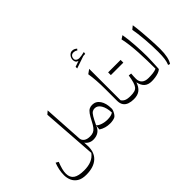

<svg xmlns="http://www.w3.org/2000/svg" viewBox="-166 -1725 2647 2647"><g transform="rotate(-45 1157.0 -401.5)"><path d="M545.9 -732.4 581.5 -150.4Q584 -111.8 616 -87.9Q647.9 -64 707 -64H707.5V0H707Q669.9 0 637.7 -16.8Q605.5 -33.7 587.4 -62L590.3 -5.9Q598.6 129.4 520.5 201.4Q442.4 273.4 295.9 273.4Q212.9 273.4 164.1 242.4Q115.2 211.4 94 162.4Q72.8 113.3 72.8 59.6Q72.8 5.9 83.5 -44.9Q94.2 -95.7 113.3 -145L152.3 -122.6Q128.9 -63 117.7 -19.5Q106.4 23.9 106.4 61.5Q106.4 138.2 157.2 173.8Q208 209.5 317.9 209.5Q399.4 209.5 458.5 185.1Q517.6 160.6 557.1 107.9L500.5 -692.4Z M1033.2 -353Q1104.5 -353 1146.2 -291.5Q1188 -230 1188 -124Q1188 -107.9 1178.2 -84.7Q1168.5 -61.5 1154.3 -41.5Q1140.1 -21.5 1127 -14.2Q1111.3 -5.4 1084.5 0Q1057.6 5.4 1029.3 5.4Q936.5 5.4 864.7 -41L870.6 -111.3Q852.5 -57.6 810.3 -28.8Q768.1 0 707.5 0Q692.9 0 692.9 -30.8V-33.2Q692.9 -64 707.5 -64Q744.6 -64 771.2 -75.7Q797.9 -87.4 820.8 -116.2Q843.8 -145 870.1 -196.8Q902.3 -259.8 926.5 -293.5Q950.7 -327.1 975.3 -340.1Q1000 -353 1033.2 -353ZM1024.4 -294.9Q996.6 -294.9 976.1 -281.5Q955.6 -268.1 932.4 -229.5Q909.2 -190.9 873 -114.7Q894 -89.8 940.7 -74Q987.3 -58.1 1040.5 -58.1Q1113.8 -58.1 1150.9 -85.4Q1147 -180.7 1112.5 -237.8Q1078.1 -294.9 1024.4 -294.9Z M1355.5 -732.4V-120.6Q1370.1 -95.2 1401.9 -79.6Q1433.6 -64 1496.6 -64H1497.1V0H1496.6Q1444.8 0 1403.8 -14.2Q1362.8 -28.3 1339.4 -61.5Q1315.9 -94.7 1315.9 -151.9V-372.1Q1315.9 -466.8 1310.3 -545.7Q1304.7 -624.5 1293.9 -688.5ZM1300.8 -981.4Q1300.8 -960.4 1319.3 -946.3Q1337.9 -932.1 1362.3 -932.1Q1400.4 -932.1 1467.8 -948.7L1462.4 -917L1424.3 -915L1242.7 -853V-884.3L1328.6 -914.1Q1304.7 -919.9 1293.2 -936.8Q1281.7 -953.6 1281.7 -977.5Q1281.7 -1018.1 1306.6 -1046.9Q1331.5 -1075.7 1361.8 -1075.7Q1381.3 -1075.7 1397 -1070.6Q1412.6 -1065.4 1435.5 -1046.9L1419.9 -1026.9Q1403.3 -1038.1 1389.6 -1042.2Q1376 -1046.4 1363.3 -1046.4Q1332 -1046.4 1316.4 -1026.9Q1300.8 -1007.3 1300.8 -981.4Z M1505.9 -460V-513.2H1749V-460ZM1497.1 0Q1482.4 0 1482.4 -30.8V-33.2Q1482.4 -64 1497.1 -64Q1543.5 -64 1573.5 -72.5Q1603.5 -81.1 1622.3 -104.2Q1641.1 -127.4 1653.6 -170.4Q1666 -213.4 1676.8 -282.2L1719.2 -277.3Q1716.8 -248.5 1715.6 -223.9Q1714.4 -199.2 1714.4 -179.7Q1714.4 -126 1747.6 -95Q1780.8 -64 1846.2 -64H1846.7V0H1846.2Q1777.8 0 1738.5 -34.9Q1699.2 -69.8 1684.1 -140.6Q1662.1 -71.3 1617.4 -35.6Q1572.8 0 1497.1 0Z M2008.8 -736.3Q2017.1 -690.4 2023.4 -633.5Q2029.8 -576.7 2033.9 -515.9Q2038.1 -455.1 2040.3 -397.2Q2042.5 -339.4 2042.5 -291Q2042.5 -281.7 2041.7 -254.2Q2041 -226.6 2039.6 -189.7Q2038.1 -152.8 2036.4 -116Q2034.7 -79.1 2032.7 -51.3Q2014.6 -33.2 1983.2 -22Q1951.7 -10.7 1915.8 -5.4Q1879.9 0 1846.7 0Q1832 0 1832 -30.8V-33.2Q1832 -64 1846.7 -64Q1890.1 -64 1932.9 -68.8Q1975.6 -73.7 2003.4 -87.4Q2003.4 -164.1 2001.7 -246.3Q2000 -328.6 1995.4 -410.4Q1990.7 -492.2 1981.7 -567.1Q1972.7 -642.1 1958 -703.6Z M2205.6 -732.4Q2210.4 -705.6 2215.6 -659.2Q2220.7 -612.8 2225.3 -555.7Q2230 -498.5 2233.9 -439.2Q2237.8 -379.9 2240 -326.4Q2242.2 -272.9 2242.2 -233.9Q2242.2 -149.9 2229 -87.4Q2215.8 -24.9 2190.9 8.8L2163.1 -0.5Q2180.7 -43 2187.7 -94.2Q2194.8 -145.5 2194.8 -228.5Q2194.8 -285.2 2191.9 -348.9Q2189 -412.6 2183.6 -476.1Q2178.2 -539.6 2171.4 -595.5Q2164.6 -651.4 2156.2 -692.4Z"/></g></svg>

Font: Pinar-DS3-FD Light
Style: Regular
Weight: 300
Designer: Amin Abedi
Version: Version 3.000